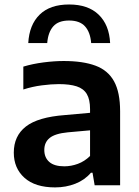

<svg xmlns="http://www.w3.org/2000/svg" viewBox="-20 -826 620 856"><path d="M225.5 9.5Q137 9.5 89.2 -33.2Q41.5 -76 41.5 -145.5Q41.5 -220 95.5 -262Q149.5 -304 269.5 -313L409 -325.5L421.5 -248.5L282 -236Q225.5 -230.5 201.5 -211Q177.5 -191.5 177.5 -157.5Q177.5 -123.5 199.8 -104Q222 -84.5 266.5 -84.5Q297 -84.5 327 -95.5Q357 -106.5 381.5 -130.5V-339.5Q381.5 -382.5 367 -406.8Q352.5 -431 321.8 -441Q291 -451 242 -451Q209 -451 166.5 -445.5Q124 -440 84 -427V-529Q125.5 -541.5 174 -547.8Q222.5 -554 264 -554Q350 -554 405.8 -533.2Q461.5 -512.5 488.5 -463.5Q515.5 -414.5 515.5 -330V0H402L392.5 -56H385.5Q358 -23.5 316 -7Q274 9.5 225.5 9.5ZM106 -634Q110.5 -715.5 156.8 -760.8Q203 -806 288 -806Q373 -806 420 -760.5Q467 -715 471 -634H386.5Q382.5 -682.5 359 -708.5Q335.5 -734.5 288 -734.5Q240.5 -734.5 217.5 -708.5Q194.5 -682.5 190.5 -634Z"/></svg>

Font: Encode Sans SemiExpanded SemiBold
Style: Regular
Weight: 600
Width: 6
Designer: Multiple Designers
Foundry: Impallari Type
Version: Version 3.002